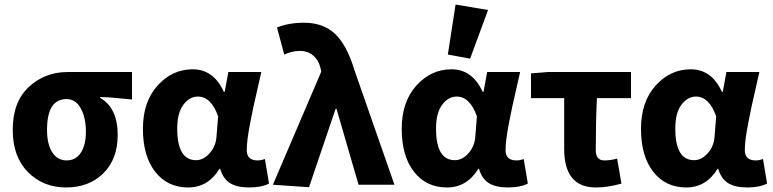

<svg xmlns="http://www.w3.org/2000/svg" viewBox="-20 -813 3400 845"><path d="M36 -242Q36 -364 106.5 -430Q177 -496 278 -496H561V-375Q471 -385 421 -386V-382Q498 -338 498 -219Q498 -113 435 -50.5Q372 12 271 12Q170 12 103 -55.5Q36 -123 36 -242ZM358 -234Q358 -295 335.5 -336Q313 -377 273 -377Q187 -377 187 -242Q187 -178 210 -142.5Q233 -107 273 -107Q313 -107 335.5 -140.5Q358 -174 358 -234Z M808 12Q717 12 663 -57Q609 -126 609 -246Q609 -365 673.5 -436.5Q738 -508 828 -508Q920 -508 965 -409H969L985 -496H1130Q1129 -491 1114.5 -427.5Q1100 -364 1095.5 -343.5Q1091 -323 1082 -276.5Q1073 -230 1069.5 -202Q1066 -174 1066 -152Q1066 -107 1114 -107Q1129 -107 1146 -113L1164 -5Q1130 12 1077 12Q1023 12 992.5 -7Q962 -26 949 -70H946Q896 12 808 12ZM843 -108Q876 -108 903.5 -139.5Q931 -171 933 -215L940 -301Q909 -388 851 -388Q814 -388 787 -352Q760 -316 760 -247Q760 -108 843 -108Z M1340 11 1181 0 1394 -498 1391 -512Q1382 -549 1358 -569Q1334 -589 1301 -589Q1266 -589 1231 -573L1199 -692Q1251 -713 1318 -713Q1403 -713 1455 -663.5Q1507 -614 1540 -504L1716 0H1558L1461 -334H1457Z M1947 12Q1856 12 1802 -57Q1748 -126 1748 -246Q1748 -365 1812.5 -436.5Q1877 -508 1967 -508Q2059 -508 2104 -409H2108L2124 -496H2269Q2268 -491 2253.5 -427.5Q2239 -364 2234.5 -343.5Q2230 -323 2221 -276.5Q2212 -230 2208.5 -202Q2205 -174 2205 -152Q2205 -107 2253 -107Q2268 -107 2285 -113L2303 -5Q2269 12 2216 12Q2162 12 2131.5 -7Q2101 -26 2088 -70H2085Q2035 12 1947 12ZM1982 -108Q2015 -108 2042.5 -139.5Q2070 -171 2072 -215L2079 -301Q2048 -388 1990 -388Q1953 -388 1926 -352Q1899 -316 1899 -247Q1899 -108 1982 -108ZM1951 -573 1985 -793 2128 -769 2049 -555Z M2602 12Q2463 12 2463 -158V-381H2317V-490L2391 -496H2757V-381H2607Q2602 -274 2602 -152Q2602 -107 2640 -107Q2667 -107 2696 -115L2715 -5Q2655 12 2602 12Z M3000 12Q2909 12 2855 -57Q2801 -126 2801 -246Q2801 -365 2865.5 -436.5Q2930 -508 3020 -508Q3112 -508 3157 -409H3161L3177 -496H3322Q3321 -491 3306.5 -427.5Q3292 -364 3287.5 -343.5Q3283 -323 3274 -276.5Q3265 -230 3261.5 -202Q3258 -174 3258 -152Q3258 -107 3306 -107Q3321 -107 3338 -113L3356 -5Q3322 12 3269 12Q3215 12 3184.5 -7Q3154 -26 3141 -70H3138Q3088 12 3000 12ZM3035 -108Q3068 -108 3095.5 -139.5Q3123 -171 3125 -215L3132 -301Q3101 -388 3043 -388Q3006 -388 2979 -352Q2952 -316 2952 -247Q2952 -108 3035 -108Z"/></svg>

Font: Toshiba Sans
Style: Bold
Weight: 700
Designer: Paul D. Hunt
Foundry: Toshiba Corporation
Version: Version 2.020;PS 2.0;hotconv 1.0.86;makeotf.lib2.5.63406